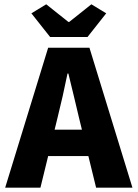

<svg xmlns="http://www.w3.org/2000/svg" viewBox="-20 -873 640 893"><path d="M4 0 204 -651H396L596 0H427L348 -323Q337 -371 323.5 -426Q310 -481 298 -531H294Q284 -481 271.5 -426Q259 -371 247 -323L168 0ZM142 -147V-270H456V-147ZM213 -701 126 -811 195 -853 298 -771H302L405 -853L474 -811L387 -701Z"/></svg>

Font: Source Code Pro ExtraBold
Style: Regular
Weight: 800
Monospace: yes
Designer: Paul D. Hunt, Teo Tuominen
Foundry: Adobe Systems Incorporated
Version: Version 1.018;hotconv 1.0.116;makeotfexe 2.5.65601